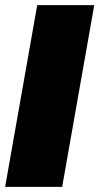

<svg xmlns="http://www.w3.org/2000/svg" viewBox="-20 -728 387 748"><path d="M0 0 125 -708H347.2L222.2 0Z"/></svg>

Font: SVN-Poppins Black
Style: Italic
Weight: 900
Italic angle: -10°
Designer: Ninad Kale (Devanagari), Jonny Pinhorn (Latin)
Foundry: Indian Type Foundry
Version: Version 3.002 2017